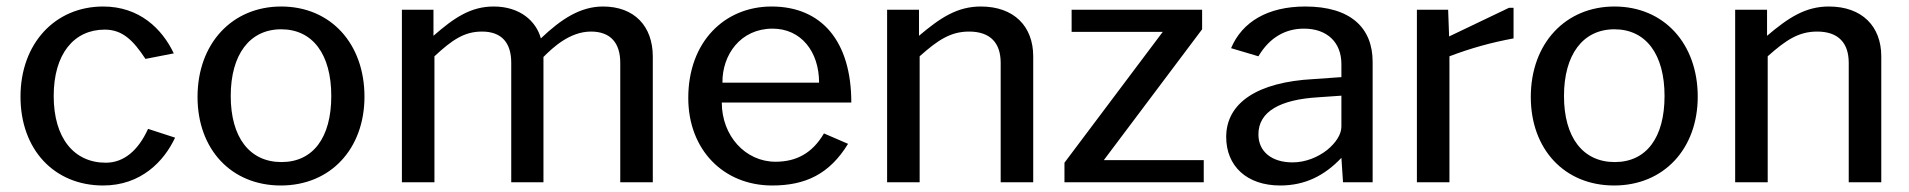

<svg xmlns="http://www.w3.org/2000/svg" viewBox="-20 -560 5867 590"><path d="M297 -540C149 -540 43 -426 43 -263C43 -100 147 10 297 10C413 10 484 -64 518 -137L435 -164C405 -98 361 -60 305 -60C208 -60 145 -135 145 -265C145 -394 207 -469 302 -469C357 -469 390 -435 427 -379L514 -396C478 -472 408 -540 297 -540Z M843 10C996 10 1100 -103 1100 -263C1100 -425 997 -540 844 -540C694 -540 587 -427 587 -262C587 -102 690 10 843 10ZM845 -62C747 -62 689 -138 689 -265C689 -392 747 -470 844 -470C941 -470 998 -393 998 -265C998 -137 942 -62 845 -62Z M1215 0H1315V-387C1370 -438 1407 -463 1461 -463C1523 -463 1551 -427 1551 -367V0H1650V-385C1679 -414 1731 -463 1796 -463C1857 -463 1886 -427 1886 -367V0H1986V-386C1986 -480 1929 -540 1833 -540C1763 -540 1704 -501 1642 -442C1628 -494 1579 -540 1497 -540C1427 -540 1376 -506 1312 -450V-530H1215Z M2198 -245H2596C2596 -433 2505 -540 2351 -540C2207 -540 2095 -432 2095 -259C2095 -100 2203 10 2353 10C2455 10 2529 -25 2586 -118L2512 -150C2476 -89 2427 -63 2363 -63C2271 -63 2198 -142 2198 -245ZM2497 -306H2200C2199 -392 2256 -472 2354 -472C2442 -472 2497 -401 2497 -306Z M2706 0H2806V-387C2863 -438 2902 -463 2958 -463C3024 -463 3055 -427 3055 -367V0H3155V-387C3155 -479 3096 -540 2994 -540C2922 -540 2870 -506 2804 -450V-530H2706Z M3251 0H3679V-68H3372L3674 -470V-530H3273V-462H3553L3251 -60Z M4102 -75 4107 0H4198V-370C4198 -474 4131 -540 3991 -540C3876 -540 3797 -493 3763 -412L3847 -387C3882 -446 3931 -472 3987 -472C4058 -472 4102 -430 4102 -363V-323L4017 -317C3844 -308 3748 -244 3748 -139C3748 -50 3811 10 3914 10C3990 10 4050 -20 4102 -75ZM4030 -261 4102 -266V-171C4102 -147 4085 -121 4058 -99C4030 -77 3992 -61 3952 -61C3888 -61 3847 -94 3847 -147C3847 -218 3915 -254 4030 -261Z M4334 0H4434V-387C4500 -412 4561 -429 4631 -442V-536H4617L4433 -448L4430 -530H4334Z M4940 10C5093 10 5197 -103 5197 -263C5197 -425 5094 -540 4941 -540C4791 -540 4684 -427 4684 -262C4684 -102 4787 10 4940 10ZM4942 -62C4844 -62 4786 -138 4786 -265C4786 -392 4844 -470 4941 -470C5038 -470 5095 -393 5095 -265C5095 -137 5039 -62 4942 -62Z M5312 0H5412V-387C5469 -438 5508 -463 5564 -463C5630 -463 5661 -427 5661 -367V0H5761V-387C5761 -479 5702 -540 5600 -540C5528 -540 5476 -506 5410 -450V-530H5312Z"/></svg>

Font: Bisquit Text
Style: Regular
Weight: 400
Version: Version 1.004;Glyphs 3.2.3 (3260)